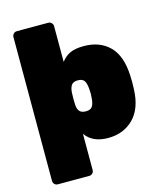

<svg xmlns="http://www.w3.org/2000/svg" viewBox="-130 -805 921 1090"><g transform="rotate(-15 331.0 -260.0)"><path d="M285 163Q285 174 277 182Q269 190 258 190H73Q62 190 54 182Q46 174 46 163V-683Q46 -694 54 -702Q62 -710 73 -710H258Q269 -710 277 -702Q285 -694 285 -683V-473Q308 -503 338 -516.5Q368 -530 418 -530Q511 -530 568 -474Q625 -418 630 -299Q631 -284 631 -260Q631 -235 630 -220Q626 -107 567.5 -48.5Q509 10 418 10Q327 10 285 -50ZM335 -351Q309 -351 298 -336.5Q287 -322 285 -293Q284 -278 284 -256Q284 -234 285 -219Q287 -194 298.5 -181.5Q310 -169 335 -169Q361 -169 371.5 -183Q382 -197 385 -227Q387 -247 387 -260Q387 -273 385 -293Q382 -323 371.5 -337Q361 -351 335 -351Z"/></g></svg>

Font: Rubik
Style: Regular
Weight: 900
Designer: Hubert & Fischer
Foundry: Hubert & Fischer
Version: Version 1.100